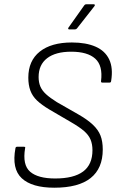

<svg xmlns="http://www.w3.org/2000/svg" viewBox="-20 -864 555 895"><path d="M233 11Q129 11 81.5 -33Q34 -77 52 -173Q53 -180 60 -180H91Q100 -180 97 -173Q84 -95 120.5 -63.5Q157 -32 237 -32Q324 -32 367.5 -64.5Q411 -97 411 -164Q411 -192 402 -213.5Q393 -235 371.5 -253.5Q350 -272 312 -294L211 -353Q174 -375 152.5 -395.5Q131 -416 121.5 -442Q112 -468 112 -502Q112 -581 165.5 -623.5Q219 -666 315 -666Q381 -666 425.5 -646.5Q470 -627 489 -587Q508 -547 498 -486Q497 -479 491 -479H457Q450 -479 451 -486Q460 -558 424 -590.5Q388 -623 312 -623Q239 -623 199.5 -592.5Q160 -562 160 -505Q160 -480 168 -461Q176 -442 194.5 -425Q213 -408 245 -388L343 -332Q387 -307 412.5 -283Q438 -259 448.5 -232Q459 -205 459 -167Q459 -79 402.5 -34Q346 11 233 11ZM302 -727Q299 -727 298 -729.5Q297 -732 299 -735L372 -838Q376 -844 382 -844H417Q421 -844 422 -841.5Q423 -839 420 -835L340 -733Q338 -730 335 -728.5Q332 -727 329 -727Z"/></svg>

Font: Sofia Sans Semi Condensed Light
Style: Italic
Weight: 300
Italic angle: -9°
Version: Version 4.100